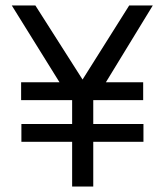

<svg xmlns="http://www.w3.org/2000/svg" viewBox="-20 -680 600 700"><path d="M243 -163H58V-228H243V-315H57V-380H197L23 -660H109L281 -390L451 -660H537L366 -380H502V-315H320V-228H503V-163H320V0H243Z"/></svg>

Font: Cairo
Style: Regular
Weight: 400
Designer: Mohamed Gaber, the designers of Titillium
Foundry: Kief Type Foundry
Version: Version 2.009; ttfautohint (v1.5.33-1714) -l 8 -r 50 -G 200 